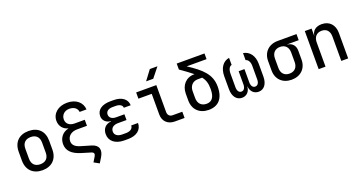

<svg xmlns="http://www.w3.org/2000/svg" viewBox="-47 -1602 4894 2605"><g transform="rotate(-20 2400.0 -299.5)"><path d="M300 8C434 8 520 -74 520 -212V-338C520 -477 435 -558 300 -558C165 -558 80 -477 80 -338V-212C80 -74 166 8 300 8ZM300 -79C225 -79 179 -122 179 -203V-347C179 -428 225 -471 300 -471C375 -471 421 -428 421 -347V-203C421 -122 375 -79 300 -79Z M923 -652C993 -652 1037 -616 1042 -564H1141C1136 -667 1051 -740 923 -740C793 -740 704 -663 704 -557C704 -481 752 -423 821 -407V-404C738 -388 681 -319 681 -230C681 -136 741 -73 866 -34L1004 8C1040 19 1046 43 1027 73L984 144L1060 186L1102 118C1160 25 1141 -50 1040 -80L895 -123C820 -145 785 -181 785 -232C785 -304 843 -353 928 -353H1071V-440H923C852 -440 805 -479 805 -541C805 -604 853 -652 923 -652Z M1535 7C1658 7 1735 -54 1735 -152H1637C1637 -108 1598 -79 1535 -79H1480C1414 -79 1373 -110 1373 -159C1373 -211 1414 -243 1480 -243H1602V-326H1483C1423 -326 1386 -355 1386 -400C1386 -445 1423 -473 1483 -473H1530C1587 -473 1624 -449 1625 -412H1724C1722 -501 1647 -557 1530 -557H1483C1361 -557 1284 -505 1284 -414C1284 -352 1331 -306 1399 -301V-297C1318 -291 1271 -237 1271 -158C1271 -58 1351 7 1480 7Z M2031 -645H2134L2246 -785H2136ZM2211 0H2352V-90H2213C2171 -90 2144 -117 2144 -161V-550H1853V-460H2045V-161C2045 -64 2111 0 2211 0Z M2700 10C2836 10 2920 -71 2920 -248C2920 -423 2809 -524 2618 -648H2905V-730H2504V-644C2579 -591 2637 -549 2682 -512H2676C2560 -512 2480 -426 2480 -302V-206C2480 -74 2568 10 2700 10ZM2700 -78C2627 -78 2579 -124 2579 -206V-304C2579 -381 2628 -432 2699 -432H2763C2805 -379 2819 -326 2819 -248C2819 -126 2774 -78 2700 -78Z M3180 10C3247 10 3293 -37 3298 -110H3300C3306 -37 3353 10 3420 10C3499 10 3549 -57 3549 -162V-346C3549 -461 3491 -541 3398 -556V-454C3434 -446 3457 -406 3457 -351V-155C3457 -103 3435 -72 3399 -72C3364 -72 3342 -103 3342 -155V-345H3258V-155C3258 -103 3236 -72 3201 -72C3165 -72 3143 -103 3143 -155V-351C3143 -410 3164 -451 3198 -458V-560C3107 -546 3051 -463 3051 -346V-162C3051 -57 3101 10 3180 10Z M3897 10C4028 10 4114 -75 4114 -202V-330C4114 -403 4072 -451 4004 -459V-462H4168V-550H3897C3767 -550 3681 -465 3681 -339V-202C3681 -75 3767 10 3897 10ZM3897 -78C3824 -78 3780 -125 3780 -202V-339C3780 -415 3824 -463 3897 -463C3971 -463 4015 -417 4015 -339V-202C4015 -125 3971 -78 3897 -78Z M4288 0H4387V-349C4387 -429 4431 -476 4503 -476C4572 -476 4615 -432 4615 -352V0H4714V-368C4714 -486 4643 -560 4534 -560C4450 -560 4396 -518 4387 -445H4386V-550H4288Z"/></g></svg>

Font: JetBrains Mono Medium
Style: Regular
Weight: 436
Monospace: yes
Designer: Philipp Nurullin, Konstantin Bulenkov
Foundry: JetBrains
Version: Version 2.305